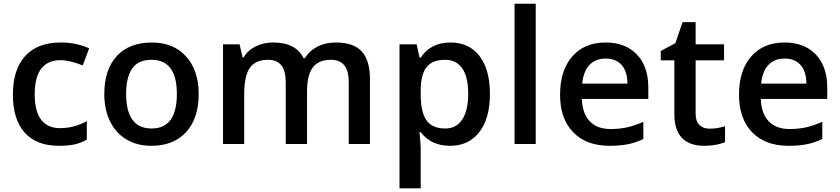

<svg xmlns="http://www.w3.org/2000/svg" viewBox="-20 -780 4549 1040"><path d="M299.8 9.8Q177.2 9.8 113.5 -61.8Q49.8 -133.3 49.8 -267.1Q49.8 -403.3 116.5 -476.6Q183.1 -549.8 309.1 -549.8Q394.5 -549.8 462.9 -518.1L428.2 -425.8Q355.5 -454.1 308.1 -454.1Q168 -454.1 168 -268.1Q168 -177.2 202.9 -131.6Q237.8 -85.9 305.2 -85.9Q381.8 -85.9 450.2 -124V-23.9Q419.4 -5.9 384.5 2Q349.6 9.8 299.8 9.8Z M1056.2 -271Q1056.2 -138.7 988.3 -64.5Q920.4 9.8 799.3 9.8Q723.6 9.8 665.5 -24.4Q607.4 -58.6 576.2 -122.6Q544.9 -186.5 544.9 -271Q544.9 -402.3 612.3 -476.1Q679.7 -549.8 802.2 -549.8Q919.4 -549.8 987.8 -474.4Q1056.2 -398.9 1056.2 -271ZM663.1 -271Q663.1 -84 801.3 -84Q938 -84 938 -271Q938 -456.1 800.3 -456.1Q728 -456.1 695.6 -408.2Q663.1 -360.4 663.1 -271Z M1643.1 0H1527.8V-333Q1527.8 -395 1504.4 -425.5Q1481 -456.1 1431.2 -456.1Q1364.7 -456.1 1333.7 -412.8Q1302.7 -369.6 1302.7 -269V0H1188V-540H1277.8L1293.9 -469.2H1299.8Q1322.3 -507.8 1365 -528.8Q1407.7 -549.8 1459 -549.8Q1583.5 -549.8 1624 -464.8H1631.8Q1655.8 -504.9 1699.2 -527.3Q1742.7 -549.8 1798.8 -549.8Q1895.5 -549.8 1939.7 -501Q1983.9 -452.1 1983.9 -352.1V0H1869.1V-333Q1869.1 -395 1845.5 -425.5Q1821.8 -456.1 1772 -456.1Q1705.1 -456.1 1674.1 -414.3Q1643.1 -372.6 1643.1 -286.1Z M2418 9.8Q2315.4 9.8 2258.8 -64H2252Q2258.8 4.4 2258.8 19V240.2H2144V-540H2236.8Q2240.7 -524.9 2252.9 -467.8H2258.8Q2312.5 -549.8 2419.9 -549.8Q2521 -549.8 2577.4 -476.6Q2633.8 -403.3 2633.8 -271Q2633.8 -138.7 2576.4 -64.5Q2519 9.8 2418 9.8ZM2390.1 -456.1Q2321.8 -456.1 2290.3 -416Q2258.8 -376 2258.8 -288.1V-271Q2258.8 -172.4 2290 -128.2Q2321.3 -84 2392.1 -84Q2451.7 -84 2483.9 -132.8Q2516.1 -181.6 2516.1 -272Q2516.1 -362.8 2484.1 -409.4Q2452.1 -456.1 2390.1 -456.1Z M2881.8 0H2767.1V-759.8H2881.8Z M3281.7 9.8Q3155.8 9.8 3084.7 -63.7Q3013.7 -137.2 3013.7 -266.1Q3013.7 -398.4 3079.6 -474.1Q3145.5 -549.8 3260.7 -549.8Q3367.7 -549.8 3429.7 -484.9Q3491.7 -419.9 3491.7 -306.2V-244.1H3131.8Q3134.3 -165.5 3174.3 -123.3Q3214.4 -81.1 3287.1 -81.1Q3335 -81.1 3376.2 -90.1Q3417.5 -99.1 3464.8 -120.1V-26.9Q3422.9 -6.8 3379.9 1.5Q3336.9 9.8 3281.7 9.8ZM3260.7 -462.9Q3206.1 -462.9 3173.1 -428.2Q3140.1 -393.6 3133.8 -327.1H3378.9Q3377.9 -394 3346.7 -428.5Q3315.4 -462.9 3260.7 -462.9Z M3823.2 -83Q3865.2 -83 3907.2 -96.2V-9.8Q3888.2 -1.5 3858.2 4.2Q3828.1 9.8 3795.9 9.8Q3632.8 9.8 3632.8 -162.1V-453.1H3559.1V-503.9L3638.2 -545.9L3677.2 -660.2H3748V-540H3901.9V-453.1H3748V-164.1Q3748 -122.6 3768.8 -102.8Q3789.6 -83 3823.2 -83Z M4251 9.8Q4125 9.8 4054 -63.7Q3982.9 -137.2 3982.9 -266.1Q3982.9 -398.4 4048.8 -474.1Q4114.7 -549.8 4230 -549.8Q4336.9 -549.8 4398.9 -484.9Q4460.9 -419.9 4460.9 -306.2V-244.1H4101.1Q4103.5 -165.5 4143.6 -123.3Q4183.6 -81.1 4256.3 -81.1Q4304.2 -81.1 4345.5 -90.1Q4386.7 -99.1 4434.1 -120.1V-26.9Q4392.1 -6.8 4349.1 1.5Q4306.2 9.8 4251 9.8ZM4230 -462.9Q4175.3 -462.9 4142.3 -428.2Q4109.4 -393.6 4103 -327.1H4348.1Q4347.2 -394 4315.9 -428.5Q4284.7 -462.9 4230 -462.9Z"/></svg>

Font: f0_46533          
Style: Regular
Weight: 600
Foundry: Ascender Corporation
Version: Version 1.10